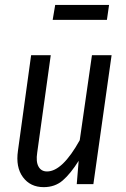

<svg xmlns="http://www.w3.org/2000/svg" viewBox="-20 -751 512 783"><path d="M416 -669.9H194.8L205.1 -731H424.8ZM158.2 12.2Q103.5 12.2 73.5 -28.6Q43.5 -69.3 53.2 -136.2L106.9 -525.9H187L131.8 -128.9Q126 -91.8 137 -71.8Q147.9 -51.8 171.9 -51.8Q234.4 -51.8 305.2 -179.2L355 -525.9H435.1L360.8 0H293L300.8 -95.2Q267.6 -42.5 235.8 -15.1Q204.1 12.2 158.2 12.2Z"/></svg>

Font: Fira Sans Compressed Book
Style: Italic
Weight: 350
Width: 3
Italic angle: -8°
Designer: Carrois Corporate & Edenspiekermann AG
Foundry: Carrois Corporate GbR & Edenspiekermann AG
Version: Version 4.203;PS 004.203;hotconv 1.0.88;makeotf.lib2.5.64775